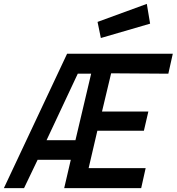

<svg xmlns="http://www.w3.org/2000/svg" viewBox="-53 -970 911 990"><path d="M675 0H278L312 -146H141L71 0H-33L293 -693H838L815 -590L520 -592L473 -395H712L689 -296H449L404 -103H698ZM336 -247 417 -590H348L187 -247ZM467 -774 450 -857 704 -950 721 -848Z"/></svg>

Font: Storia Sans SemiBold
Style: Italic
Weight: 600
Italic angle: -13°
Designer: Campivisivi
Foundry: Accademia di Belle Arti di Urbino and students of MA course of Visual design
Version: Version 60.001;May 25, 2020;FontCreator 12.0.0.2522 64-bit